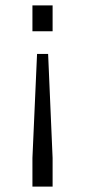

<svg xmlns="http://www.w3.org/2000/svg" viewBox="-20 -691 315 711"><path d="M174.8 -106V0H100.1V-106L117.2 -491.2H158.2ZM174.8 -670.9V-575.2H100.1V-670.9Z"/></svg>

Font: Syncopate
Style: Regular
Weight: 300
Width: 7
Designer: Astigmatic (AOETI)
Foundry: Astigmatic (AOETI)
Version: Version 001.000